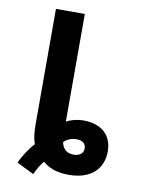

<svg xmlns="http://www.w3.org/2000/svg" viewBox="-88 -821 677 917"><g transform="rotate(10 250.0 -362.0)"><path d="M55 -5 138 36C147 15 164 -15 179 -31C203 -10 240 10 305 10C414 10 470 -49 470 -132C470 -212 417 -258 330 -258C296 -258 264 -247 248 -238V-760H108V-203C108 -156 113 -126 121 -106C96 -80 67 -34 55 -5ZM312 -89C275 -89 258 -110 252 -139C265 -153 288 -164 313 -164C341 -164 359 -151 359 -127C359 -105 342 -89 312 -89Z"/></g></svg>

Font: Noto Sans Mono ExtraCondensed ExtraBold
Style: Regular
Weight: 800
Width: 2
Designer: Monotype Design Team
Foundry: Monotype Imaging Inc.
Version: Version 2.014